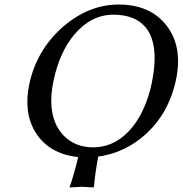

<svg xmlns="http://www.w3.org/2000/svg" viewBox="-20 -678 798 839"><path d="M475.6 -613.8Q377.9 -613.8 303.7 -525.9Q240.7 -450.2 214.4 -327.1Q180.2 -165.5 259.8 -84Q310.1 -34.2 386.2 -34.2Q496.1 -34.2 571.3 -139.6Q620.1 -209.5 642.1 -310.1Q691.9 -544.9 559.1 -599.6Q522.5 -613.8 475.6 -613.8ZM321.8 8.3Q194.8 -4.9 135.7 -98.6Q82 -185.5 107.9 -310.1Q140.1 -460.4 255.9 -561.5Q367.7 -657.7 498 -658.2Q637.7 -658.2 709 -564.9Q779.3 -471.7 749 -329.1Q713.9 -164.6 589.8 -69.3Q508.3 -7.3 409.2 6.3Q395 82.5 390.6 138.2L388.2 141.1Q386.2 141.1 337.9 138.2L285.2 141.1L284.7 138.2Q303.2 85.4 321.8 8.3Z"/></svg>

Font: Linux Biolinum Capitals O
Style: Italic Samll Caps
Weight: 400
Italic angle: -12°
Designer: Philipp H. Poll
Foundry: Philipp H. Poll
Version: Version 0.6.2